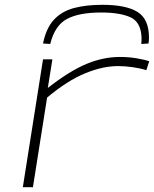

<svg xmlns="http://www.w3.org/2000/svg" viewBox="-20 -779 641 799"><path d="M198 -532 179 -413Q270 -484 340 -513Q410 -542 478 -542Q515 -542 548 -536.5Q581 -531 601 -524L589 -487Q564 -495 532 -499.5Q500 -504 471 -504Q408 -504 334.5 -474Q261 -444 176 -373L117 0H75L159 -532ZM406 -759Q504 -759 552 -729.5Q600 -700 600 -622Q600 -617 599.5 -610.5Q599 -604 598 -598L568 -596Q569 -604 569 -611Q569 -618 569 -624Q566 -688 522 -707.5Q478 -727 401 -727Q309 -727 258.5 -700Q208 -673 189 -596L159 -598Q172 -662 204.5 -697Q237 -732 287.5 -745.5Q338 -759 406 -759Z"/></svg>

Font: Georama ExtraExtended ExtraLight
Style: Italic
Weight: 200
Width: 8
Italic angle: -9°
Designer: Jean-Baptiste Levee
Foundry: Production Type
Version: Version 1.000